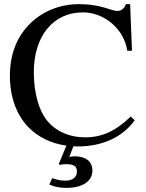

<svg xmlns="http://www.w3.org/2000/svg" viewBox="-20 -696 707 931"><path d="M614 -131C540 -60 475 -30 392 -30C321 -30 255 -56 211 -108C166 -161 144 -251 144 -346C144 -520 237 -636 382 -636C486 -636 582 -555 597 -450H620L611 -676H590C584 -655 568 -643 549 -643C539 -643 525 -647 509 -652C460 -669 411 -676 362 -676C294 -676 224 -656 167 -616C77 -552 28 -454 28 -329C28 -225 60 -140 116 -81C163 -32 227 0 302 10L265 99L272 104C280 101 288 100 300 100C338 100 353 110 353 136C353 163 332 180 298 180C277 180 260 177 233 168L219 199C248 211 272 215 303 215C380 215 428 183 428 131C428 87 396 62 342 62C332 62 326 63 316 65L336 13C345 14 352 14 360 14C473 14 575 -30 633 -113Z"/></svg>

Font: XITS Math
Style: Regular
Weight: 400
Designer: MicroPress Inc., with final additions and corrections provided by Coen Hoffman, Elsevier (retired)
Version: Version 1.302